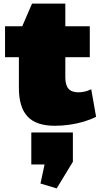

<svg xmlns="http://www.w3.org/2000/svg" viewBox="-20 -686 554 1067"><path d="M285 13Q181 13 133 -38.5Q85 -90 85 -198V-497L158 -666H343V-257Q343 -213 360.5 -193Q378 -173 416 -173Q433 -173 451 -177Q469 -181 487 -190L514 -37Q485 -22 447 -10.5Q409 1 367.5 7Q326 13 285 13ZM8 -540H479V-368H8ZM385 50V213L295 361L205 334L253 110L348 228H154V50Z"/></svg>

Font: Pathway Extreme 28pt Black
Style: Regular
Weight: 900
Designer: Eduardo Rodriguez Tunni
Foundry: Eduardo Rodriguez Tunni
Version: Version 1.001;gftools[0.9.26]